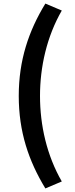

<svg xmlns="http://www.w3.org/2000/svg" viewBox="-20 -853 418 1075"><path d="M234 202 326 163C242 17 204 -151 204 -316C204 -479 242 -648 326 -794L234 -833C140 -679 85 -515 85 -316C85 -115 140 47 234 202Z"/></svg>

Font: Noto Sans CJK KR Bold
Style: Regular
Weight: 700
Designer: Ryoko NISHIZUKA (kana & ideographs); Paul D. Hunt (Latin, Greek & Cyrillic); Wenlong ZHANG (bopomofo); Sandoll Communica
Foundry: Adobe Systems Incorporated
Version: Version 1.004;PS 1.004;hotconv 1.0.82;makeotf.lib2.5.63406